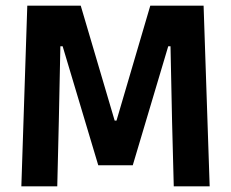

<svg xmlns="http://www.w3.org/2000/svg" viewBox="-20 -659 817 679"><path d="M55.5 0 76.5 -639H265.5L385.5 -232.5H392L511.5 -639H700L721.5 0H594.5L588.5 -230L583 -495.5H575L449.5 -74.5H327.5L201.5 -495.5H193.5L188 -229.5L182.5 0Z"/></svg>

Font: Anek Bangla SemiBold
Style: Regular
Weight: 600
Designer: Sulekha Rajkumar (Bangla), Yesha Goshar (Latin)
Foundry: Ek Type
Version: Version 1.003